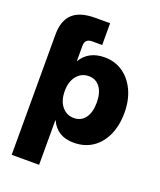

<svg xmlns="http://www.w3.org/2000/svg" viewBox="-167 -830 946 1137"><g transform="rotate(20 306.5 -262.0)"><path d="M45.9 204.1V-554.7Q45.9 -641.1 91.3 -684.3Q136.7 -727.5 232.9 -727.5H327.1V-590.3H264.2Q218.8 -590.3 218.8 -546.4V-448.7H219.2Q265.6 -526.9 367.2 -526.9Q432.1 -526.9 481.9 -492.7Q531.7 -458.5 560.1 -397.9Q588.4 -337.4 588.4 -258.8Q588.4 -177.2 560.8 -116.5Q533.2 -55.7 483.2 -22.2Q433.1 11.2 365.2 11.2Q260.7 11.2 220.7 -76.7H218.8V204.1ZM316.4 -126.5Q361.8 -126.5 387.7 -161.6Q413.6 -196.8 413.6 -258.8Q413.6 -319.8 387.7 -355Q361.8 -390.1 316.4 -390.1Q270 -390.1 241 -354.2Q211.9 -318.4 211.9 -258.8Q211.9 -198.2 241 -162.4Q270 -126.5 316.4 -126.5Z"/></g></svg>

Font: Inter Display Extra Bold
Style: Regular
Weight: 800
Designer: Rasmus Andersson
Foundry: rsms
Version: Version 4.000;git-4fc901f